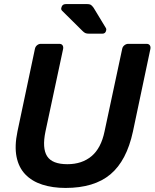

<svg xmlns="http://www.w3.org/2000/svg" viewBox="-20 -916 762 946"><path d="M303 10Q239 10 188 -6.5Q137 -23 104.5 -57Q72 -91 61.5 -143.5Q51 -196 66 -268L152 -675Q154 -686 162.5 -693Q171 -700 181 -700H272Q283 -700 288 -693Q293 -686 291 -675L204 -268Q187 -186 212 -146.5Q237 -107 312 -107Q384 -107 431 -146.5Q478 -186 495 -268L582 -675Q584 -686 593 -693Q602 -700 612 -700H702Q713 -700 718 -693Q723 -686 721 -675L635 -268Q604 -124 524 -57Q444 10 303 10ZM420 -750Q407 -750 400.5 -753Q394 -756 387 -763L286 -863Q280 -869 282 -877Q286 -896 305 -896H408Q421 -896 427 -892.5Q433 -889 441 -878L501 -779Q505 -773 503 -766Q500 -750 484 -750Z"/></svg>

Font: Rubik Light Medium
Style: Italic
Weight: 500
Italic angle: -12°
Version: Version 2.104